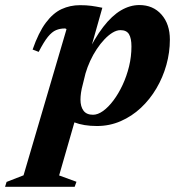

<svg xmlns="http://www.w3.org/2000/svg" viewBox="-108 -474 693 742"><path d="M212.5 -150Q207 -130 205 -115.2Q203 -100.5 203 -89Q203 -62 214.8 -46.2Q226.5 -30.5 251.5 -30.5Q270 -30.5 290.5 -45.2Q311 -60 330.5 -86Q350 -112 365.8 -145.8Q381.5 -179.5 390.8 -217.5Q400 -255.5 400 -294.5Q400 -326 390.5 -341.8Q381 -357.5 357.5 -357.5Q343 -357.5 327.2 -348Q311.5 -338.5 295.8 -322Q280 -305.5 265.8 -284Q251.5 -262.5 240.5 -238.5Q229.5 -214.5 222.5 -190.5ZM127 -44 191.5 -42.5 120.5 204 187.5 228.5 180.5 248H-88.5L-82.5 229L-17 203.5L149 -361Q148 -362.5 146.5 -363.2Q145 -364 142.5 -364Q124 -364 108.5 -357.5Q93 -351 77.2 -331.8Q61.5 -312.5 41.5 -273.5L18 -282.5Q41 -348.5 69 -386Q97 -423.5 130 -438.8Q163 -454 201 -454Q226 -454 244.5 -451.5Q263 -449 287.5 -444L233.5 -253L223 -255Q257 -326 290.8 -369.8Q324.5 -413.5 359.5 -434Q394.5 -454.5 430.5 -454.5Q483.5 -454.5 516 -417.8Q548.5 -381 548.5 -321Q548.5 -271.5 535 -223.2Q521.5 -175 496.5 -132.5Q471.5 -90 436.5 -57.2Q401.5 -24.5 358.5 -5.8Q315.5 13 266.5 13Q215.5 13 179 -1.2Q142.5 -15.5 127 -44Z"/></svg>

Font: Newsreader 24pt
Style: Bold Italic
Weight: 700
Italic angle: -17°
Designer: Hugues Gentile
Foundry: Production Type
Version: Version 1.003